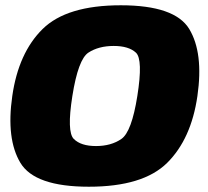

<svg xmlns="http://www.w3.org/2000/svg" viewBox="-20 -701 789 727"><path d="M316.5 6Q521.5 6 612.8 -84.2Q704 -174.5 727.5 -337.5Q751 -500.5 696.8 -590.8Q642.5 -681 437.5 -681Q232.5 -681 141.2 -591Q50 -501 26.5 -337.5Q3 -175 57.2 -84.5Q111.5 6 316.5 6ZM343.5 -148Q286.5 -148 259.5 -174.8Q232.5 -201.5 254 -337.5Q276 -476.5 314.8 -501.8Q353.5 -527 410.5 -527Q467.5 -527 494.8 -501.5Q522 -476 500 -337.5Q478.5 -201.5 439.5 -174.8Q400.5 -148 343.5 -148Z"/></svg>

Font: Anybody UltraCondensed Thin Black
Style: Italic
Weight: 900
Italic angle: -10°
Version: Version 1.111